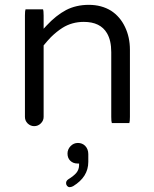

<svg xmlns="http://www.w3.org/2000/svg" viewBox="-20 -522 635 793"><path d="M252.9 234.4Q252.9 241.2 257.3 246.1Q261.7 251 267.6 251Q273.9 251 281.7 247.1Q344.7 209 344.7 146.5V114.3Q344.7 93.8 331.5 80.1Q319.3 68.4 301.8 68.4Q284.2 68.4 271.5 81.5Q258.8 94.7 258.8 112.3Q258.8 130.9 270.5 142.1Q282.2 153.3 299.8 153.3H306.6V160.2Q306.6 178.2 295.4 191.9Q284.7 204.6 261.7 218.8Q256.3 222.7 254.6 226.6Q252.9 230.5 252.9 234.4ZM85.4 -483.4Q83 -477.1 83 -458V-39.1Q83 -23.4 94.2 -12.2Q106 -1 121.1 -1Q137.2 -1 148.7 -12.5Q160.2 -23.9 160.2 -39.1V-334.5Q176.3 -354 190.4 -368.7Q214.4 -392.1 238.3 -407.2Q277.3 -431.6 326.2 -431.6Q394.5 -431.6 421.9 -384.8Q439.5 -355 439.5 -306.6V-39.1Q439.5 -20 441.9 -13.7H514.2Q516.6 -20 516.6 -39.1V-316.4Q516.6 -368.7 496.1 -411.1Q476.1 -453.1 439 -477.5Q399.4 -502 346.9 -502Q294.4 -502 252.9 -480.5Q211.4 -458.5 171.9 -416L160.2 -403.3V-458Q160.2 -477.1 157.7 -483.4Z"/></svg>

Font: YuPearl-Light
Style: Light
Weight: 300
Designer: Max Yao
Foundry: Max-Everyday
Version: Version 1.011; ttfautohint (v1.8.3)